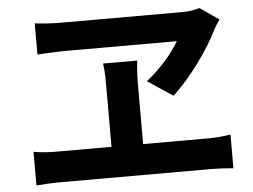

<svg xmlns="http://www.w3.org/2000/svg" viewBox="-51 -783 1101 835"><g transform="rotate(-5 500.0 -365.5)"><path d="M75 -12C110 -15 146 -17 176 -17H839C863 -17 905 -15 935 -12V-159C908 -155 875 -151 839 -151H553V-399C553 -434 554 -474 559 -515H410C416 -474 415 -433 415 -400V-151H176C145 -151 108 -153 75 -159ZM129 -579C129 -579 208 -584 247 -584H738C708 -533 658 -473 593 -422L703 -349C778 -416 866 -539 905 -620C912 -634 921 -647 931 -662L848 -719C826 -712 799 -708 771 -708H238C204 -708 163 -711 129 -715Z"/></g></svg>

Font: GenEiGothic-pro-Regular
Style: Bold
Weight: 700
Designer: Ryoko NISHIZUKA (kana & ideographs); Paul D. Hunt (Latin, Greek & Cyrillic); Wenlong ZHANG (bopomofo); Sandoll Communica
Foundry: Adobe Systems Incorporated; o_tamon
Version: Version 1.000.140830